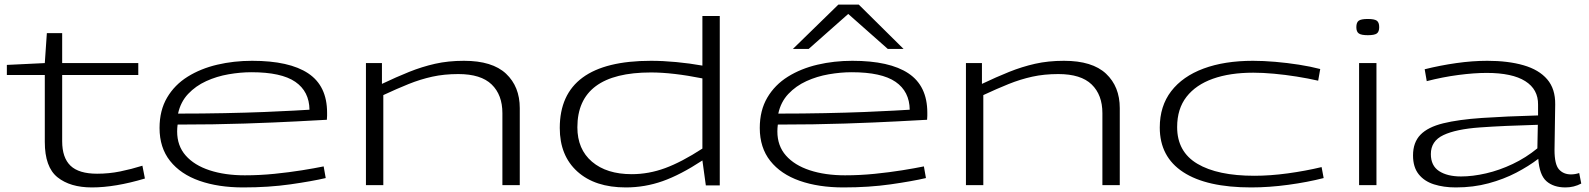

<svg xmlns="http://www.w3.org/2000/svg" viewBox="-20 -810 6952 840"><path d="M382 10Q287 10 231.5 -34.5Q176 -79 176 -189V-482H10V-526L176 -534L185 -665H252V-534H585V-482H252V-192Q252 -120 288.5 -85Q325 -50 405 -50Q457 -50 506 -60Q555 -70 603 -85L614 -29Q484 10 382 10Z M1044 10Q935 10 852.5 -19Q770 -48 724 -106Q678 -164 678 -250Q678 -327 711 -383Q744 -439 801 -474.5Q858 -510 930.5 -527Q1003 -544 1083 -544Q1246 -544 1328.5 -489Q1411 -434 1411 -317Q1411 -312 1411 -303.5Q1411 -295 1410 -286Q1373 -284 1279.5 -279Q1186 -274 1051.5 -269.5Q917 -265 757 -265Q755 -249 755 -235Q755 -172 792.5 -129.5Q830 -87 897 -65Q964 -43 1051 -43Q1116 -43 1180.5 -49.5Q1245 -56 1301 -65Q1357 -74 1396 -82L1405 -31Q1345 -17 1250.5 -3.5Q1156 10 1044 10ZM759 -313Q867 -313 963 -315Q1059 -317 1136 -320Q1213 -323 1264.5 -326Q1316 -329 1334 -330Q1333 -410 1272 -452Q1211 -494 1080 -494Q1032 -494 980 -485Q928 -476 882 -455Q836 -434 803 -399Q770 -364 759 -313Z M1581 0V-534H1651V-443Q1714 -473 1770 -495.5Q1826 -518 1883.5 -531Q1941 -544 2010 -544Q2134 -544 2194 -487.5Q2254 -431 2254 -337V0H2178V-315Q2178 -395 2131 -440.5Q2084 -486 1985 -486Q1923 -486 1871 -474.5Q1819 -463 1768 -442.5Q1717 -422 1657 -394V0Z M3068 1 3053 -108Q2957 -45 2879 -17.5Q2801 10 2718 10Q2583 10 2506 -59.5Q2429 -129 2429 -250Q2429 -544 2828 -544Q2880 -544 2938.5 -538.5Q2997 -533 3053 -523V-740H3129V1ZM3053 -160V-467Q2988 -480 2931.5 -486.5Q2875 -493 2828 -493Q2506 -493 2506 -253Q2506 -157 2570 -102.5Q2634 -48 2744 -48Q2818 -48 2890 -74.5Q2962 -101 3053 -160Z M3670 10Q3561 10 3478.5 -19Q3396 -48 3350 -106Q3304 -164 3304 -250Q3304 -327 3337 -383Q3370 -439 3427 -474.5Q3484 -510 3556.5 -527Q3629 -544 3709 -544Q3872 -544 3954.5 -489Q4037 -434 4037 -317Q4037 -312 4037 -303.5Q4037 -295 4036 -286Q3999 -284 3905.5 -279Q3812 -274 3677.5 -269.5Q3543 -265 3383 -265Q3381 -249 3381 -235Q3381 -172 3418.5 -129.5Q3456 -87 3523 -65Q3590 -43 3677 -43Q3742 -43 3806.5 -49.5Q3871 -56 3927 -65Q3983 -74 4022 -82L4031 -31Q3971 -17 3876.5 -3.5Q3782 10 3670 10ZM3385 -313Q3493 -313 3589 -315Q3685 -317 3762 -320Q3839 -323 3890.5 -326Q3942 -329 3960 -330Q3959 -410 3898 -452Q3837 -494 3706 -494Q3658 -494 3606 -485Q3554 -476 3508 -455Q3462 -434 3429 -399Q3396 -364 3385 -313ZM3449 -596 3648 -790H3737L3933 -596H3864L3691 -749L3518 -596Z M4206 0V-534H4276V-443Q4339 -473 4395 -495.5Q4451 -518 4508.5 -531Q4566 -544 4635 -544Q4759 -544 4819 -487.5Q4879 -431 4879 -337V0H4803V-315Q4803 -395 4756 -440.5Q4709 -486 4610 -486Q4548 -486 4496 -474.5Q4444 -463 4393 -442.5Q4342 -422 4282 -394V0Z M5054 -252Q5054 -346 5104 -411Q5154 -476 5245.5 -510Q5337 -544 5462 -544Q5507 -544 5559.5 -539.5Q5612 -535 5663 -527Q5714 -519 5756 -508L5747 -457Q5703 -467 5653 -475Q5603 -483 5553.5 -487.5Q5504 -492 5463 -492Q5361 -492 5286.5 -465.5Q5212 -439 5171 -386.5Q5130 -334 5130 -254Q5130 -146 5218.5 -93.5Q5307 -41 5468 -41Q5537 -41 5614 -51.5Q5691 -62 5762 -79L5771 -31Q5701 -13 5616.5 -1.5Q5532 10 5454 10Q5259 10 5156.5 -57Q5054 -124 5054 -252Z M5964 -656Q5936 -656 5925 -663.5Q5914 -671 5914 -691Q5914 -712 5924.5 -719.5Q5935 -727 5964 -727Q5993 -727 6003.5 -719.5Q6014 -712 6014 -691Q6014 -671 6003.5 -663.5Q5993 -656 5964 -656ZM5926 0V-534H6002V0Z M6162 -130Q6162 -187 6194.5 -220.5Q6227 -254 6294 -270.5Q6361 -287 6464 -294Q6567 -301 6709 -305V-352Q6710 -419 6653 -455Q6596 -491 6484 -491Q6429 -491 6360.5 -482Q6292 -473 6222 -455L6213 -507Q6281 -524 6351.5 -534Q6422 -544 6487 -544Q6578 -544 6645.5 -524.5Q6713 -505 6749 -463Q6785 -421 6784 -353L6781 -154Q6781 -91 6800.5 -69Q6820 -47 6853 -47Q6862 -47 6871 -48.5Q6880 -50 6889 -53L6898 -7Q6866 10 6829 10Q6777 10 6746 -17Q6715 -44 6710 -115Q6668 -83 6613.5 -54.5Q6559 -26 6492.5 -8Q6426 10 6349 10Q6296 10 6253.5 -3.5Q6211 -17 6186.5 -48Q6162 -79 6162 -130ZM6240 -136Q6240 -85 6276 -61.5Q6312 -38 6372 -38Q6423 -38 6481.5 -51.5Q6540 -65 6598 -92.5Q6656 -120 6706 -161L6708 -264Q6559 -260 6454.5 -252.5Q6350 -245 6295 -219Q6240 -193 6240 -136Z"/></svg>

Font: Georama ExtraExtended Light
Style: Regular
Weight: 300
Width: 8
Designer: Jean-Baptiste Levee
Foundry: Production Type
Version: Version 1.000